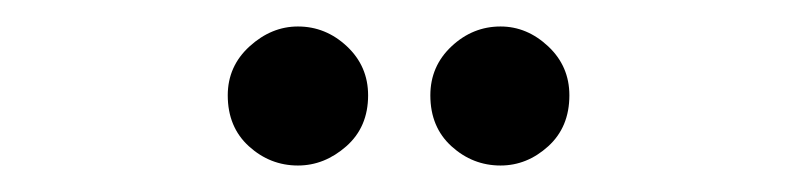

<svg xmlns="http://www.w3.org/2000/svg" viewBox="-20 -873 603 145"><path d="M205 -748Q184 -748 168 -762.5Q152 -777 152 -801Q152 -823 168.5 -838Q185 -853 205 -853Q226 -853 242 -838Q258 -823 258 -801Q258 -777 241.5 -762.5Q225 -748 205 -748ZM358 -748Q337 -748 321 -762.5Q305 -777 305 -801Q305 -823 321 -838Q337 -853 358 -853Q378 -853 394 -838Q410 -823 410 -801Q410 -777 394 -762.5Q378 -748 358 -748Z"/></svg>

Font: Phudu Medium
Style: Regular
Weight: 500
Version: Version 1.005;gftools[0.9.23]